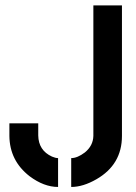

<svg xmlns="http://www.w3.org/2000/svg" viewBox="-20 -704 517 728"><path d="M15.6 -188.5V-236.3H125V-190.4Q126 -133.8 176.8 -110.4Q190.4 -104.5 200.2 -104.5V4.9Q146.5 4.9 91.8 -36.1Q16.6 -94.7 15.6 -188.5ZM250 4.9V-104.5Q273.4 -104.5 301.8 -126Q333 -151.4 334 -188.5V-683.6H442.4V-188.5Q442.4 -80.1 345.7 -24.4Q294.9 4.9 250 4.9Z"/></svg>

Font: Post No Bills Jaffna
Style: Bold
Weight: 700
Designer: Kosala Senevirathne, Siva Puranthara, Lasantha Premarathna, Tharique Azeez
Foundry: Mooniak
Version: Version 1.220 ; ttfautohint (v1.6)